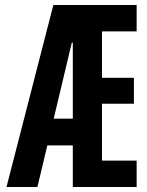

<svg xmlns="http://www.w3.org/2000/svg" viewBox="-20 -750 590 770"><path d="M6 0 194 -730H528V-624H389V-438H517V-334H389V-106H528V0H272V-579H268L130 0ZM120 -167V-274H330V-167Z"/></svg>

Font: M PLUS Code Latin SemiExpanded SemiBold
Style: Regular
Weight: 600
Width: 6
Designer: Coji Morishita
Foundry: UNDERFOREST DESIGN
Version: Version 1.002; ttfautohint (v1.8.3)